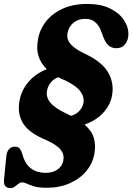

<svg xmlns="http://www.w3.org/2000/svg" viewBox="-34 -736 674 978"><path d="M203.5 220.5Q165 220.5 141.2 213.5Q117.5 206.5 103.5 199.8Q89.5 193 80 193Q69 193 59.8 200.2Q50.5 207.5 41 214.8Q31.5 222 19.5 222Q-18 222 -13.5 178.5L-1.5 57.5Q0.5 39 9.8 26.5Q19 14 35.5 11.5Q52.5 9.5 62.5 17.2Q72.5 25 79.5 48.5Q93.5 100 124.2 122.2Q155 144.5 198 144.5Q235.5 144.5 259.8 127Q284 109.5 289 79.5Q294 51 276 27.5Q258 4 207 -20Q115.5 -57 84.5 -106.2Q53.5 -155.5 65 -220Q73.5 -274 110.2 -317.8Q147 -361.5 204.5 -383.5Q142 -443.5 159.5 -534Q167 -583 198.2 -624.2Q229.5 -665.5 283.2 -690.8Q337 -716 412 -716Q479.5 -716 526.2 -693Q573 -670 597 -634.2Q621 -598.5 620 -560Q619.5 -532 603.8 -511.2Q588 -490.5 559 -490.5Q535.5 -490.5 520 -503.5Q504.5 -516.5 492.5 -546.5L482 -574.5Q471.5 -605.5 451.5 -622.8Q431.5 -640 400.5 -640Q364 -640 339.8 -619.8Q315.5 -599.5 310 -567.5Q304 -537 325.2 -512Q346.5 -487 392.5 -465Q482.5 -424 515.2 -369.5Q548 -315 537 -251.5Q529 -202 492 -161.8Q455 -121.5 396.5 -101.5Q434 -69 444.2 -32.5Q454.5 4 447 45.5Q439 94.5 406.5 134.2Q374 174 322 197.2Q270 220.5 203.5 220.5ZM301 -159Q315.5 -152.5 328 -146Q353.5 -153 370 -170.8Q386.5 -188.5 391 -211.5Q396.5 -242 375.5 -270.5Q354.5 -299 299 -326Q280 -333.5 263 -342.5Q240 -334.5 224.8 -316Q209.5 -297.5 205.5 -274Q199.5 -241.5 222.2 -213.5Q245 -185.5 301 -159Z"/></svg>

Font: Fraunces 72pt S100
Style: Bold Italic
Weight: 700
Italic angle: -16°
Version: Version 1.000; ttfautohint (v1.8.3)